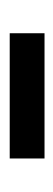

<svg xmlns="http://www.w3.org/2000/svg" viewBox="130 -472 116 417"><g transform="rotate(90 188.5 -264.0)"><path d="M324.7 -226.6H52.7V-302.2H324.7Z"/></g></svg>

Font: Kawthoolei
Style: Bold
Weight: 700
Designer: Moe Zed
Foundry: Moe Zed
Version: Version 1.000;July 10, 2024;FontCreator 14.0.0.2901 32-bit